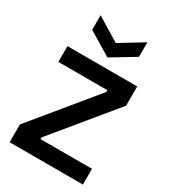

<svg xmlns="http://www.w3.org/2000/svg" viewBox="-218 -1023 1002 1130"><g transform="rotate(30 283.0 -457.5)"><path d="M34 0V-121L379 -541V-553H46V-660H520V-529L182 -118V-107H532V0ZM124 -915 283 -818 442 -915V-816L283 -720L124 -816Z"/></g></svg>

Font: Bricolage Grotesque 10pt SemiBold
Style: Regular
Weight: 600
Designer: Mathieu Triay
Foundry: Atelier Triay
Version: Version 1.000; ttfautohint (v1.8.4.7-5d5b);gftools[0.9.29]